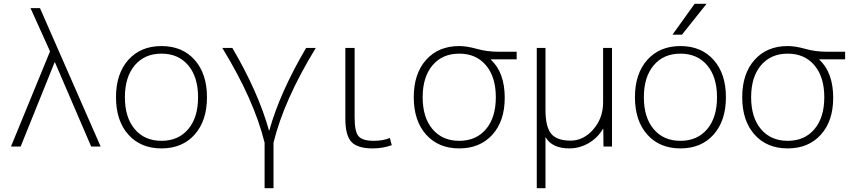

<svg xmlns="http://www.w3.org/2000/svg" viewBox="-20 -773 4507 1013"><path d="M461 0 270 -444H268L89 0H38L244 -502L141 -730H191L511 0Z M973 -428.5Q921 -490 832 -490Q743 -490 691 -428.5Q639 -367 639 -260Q639 -153 691 -91.5Q743 -30 832 -30Q921 -30 973 -91.5Q1025 -153 1025 -260Q1025 -367 973 -428.5ZM1007 -63Q942 10 832 10Q722 10 657 -63Q592 -136 592 -260Q592 -384 657 -457Q722 -530 832 -530Q942 -530 1007 -457Q1072 -384 1072 -260Q1072 -136 1007 -63Z M1401 -85Q1456 -283 1595 -520H1646Q1478 -245 1423 -20V220H1376V-20Q1321 -245 1153 -520H1206Q1343 -286 1399 -85Z M1851 -520V-153Q1851 -78 1872 -54Q1893 -30 1952 -30Q2000 -30 2037 -45L2047 -7Q1999 10 1947 10Q1866 10 1834 -24.5Q1802 -59 1802 -147V-520Z M2403 -530Q2443 -530 2496.5 -515Q2550 -500 2610 -500H2706V-460H2570V-458Q2643 -390 2643 -257Q2643 -134 2577.5 -62Q2512 10 2403 10Q2293 10 2228 -63Q2163 -136 2163 -260Q2163 -384 2228 -457Q2293 -530 2403 -530ZM2262 -91.5Q2314 -30 2403 -30Q2492 -30 2544 -91.5Q2596 -153 2596 -260Q2596 -367 2544 -428.5Q2492 -490 2403 -490Q2314 -490 2262 -428.5Q2210 -367 2210 -260Q2210 -153 2262 -91.5Z M3162 -520H3209V0H3164L3163 -93H3161Q3134 -46 3086 -18Q3038 10 2984 10Q2892 10 2858 -50V220H2812V-520H2858V-193Q2858 -104 2888 -67.5Q2918 -31 2990 -31Q3059 -31 3110.5 -90.5Q3162 -150 3162 -233Z M3578 -590H3528L3645 -753H3708ZM3395 -63Q3330 -136 3330 -260Q3330 -384 3395 -457Q3460 -530 3570 -530Q3680 -530 3745 -457Q3810 -384 3810 -260Q3810 -136 3745 -63Q3680 10 3570 10Q3460 10 3395 -63ZM3429 -91.5Q3481 -30 3570 -30Q3659 -30 3711 -91.5Q3763 -153 3763 -260Q3763 -367 3711 -428.5Q3659 -490 3570 -490Q3481 -490 3429 -428.5Q3377 -367 3377 -260Q3377 -153 3429 -91.5Z M4136 -530Q4176 -530 4229.5 -515Q4283 -500 4343 -500H4439V-460H4303V-458Q4376 -390 4376 -257Q4376 -134 4310.5 -62Q4245 10 4136 10Q4026 10 3961 -63Q3896 -136 3896 -260Q3896 -384 3961 -457Q4026 -530 4136 -530ZM3995 -91.5Q4047 -30 4136 -30Q4225 -30 4277 -91.5Q4329 -153 4329 -260Q4329 -367 4277 -428.5Q4225 -490 4136 -490Q4047 -490 3995 -428.5Q3943 -367 3943 -260Q3943 -153 3995 -91.5Z"/></svg>

Font: Mplus 1p Light
Style: Regular
Weight: 300
Version: Version 1.061